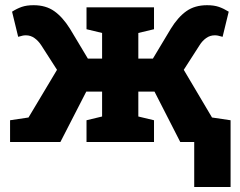

<svg xmlns="http://www.w3.org/2000/svg" viewBox="-20 -557 943 753"><path d="M19.5 0V-85.4L91.8 -96.2L203.6 -283.2L142.1 -378.9Q130.4 -397 115.2 -407.7Q100.1 -418.5 81.5 -418.5Q73.7 -418.5 68.8 -417.2Q64 -416 51.3 -412.6L27.3 -511.2Q46.4 -523.4 65.4 -530Q84.5 -536.6 111.8 -536.6Q159.7 -536.6 192.6 -513.4Q225.6 -490.2 254.4 -444.3L324.7 -327.1H380.4V-427.7L319.3 -442.4V-528.3H584V-442.4L522.5 -427.7V-327.1H579.6L649.9 -444.3Q678.2 -490.2 711.2 -513.4Q744.1 -536.6 792 -536.6Q819.3 -536.6 838.4 -530Q857.4 -523.4 877 -511.2L853 -412.6Q840.3 -416 835.2 -417.2Q830.1 -418.5 822.3 -418.5Q803.7 -418.5 788.6 -407.7Q773.4 -397 762.2 -378.9L700.7 -283.2L811.5 -96.2L884.3 -85.4V0H687L585.9 -197.8H522.5V-100.1L584 -85.4V0H319.3V-85.4L380.4 -100.1V-197.8H318.4L216.8 0ZM741.7 176.3V-79.1H884.3V176.3Z"/></svg>

Font: Robotiche
Style: Bold
Weight: 700
Designer: Google
Version: Version 2.001